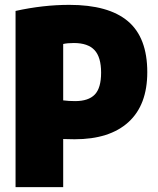

<svg xmlns="http://www.w3.org/2000/svg" viewBox="-20 -770 649 790"><path d="M44 -725Q157.5 -750 265 -750Q426.5 -750 506.2 -682.8Q586 -615.5 586 -473Q586 -338 508.5 -267.5Q431 -197 287 -197L262 -197.5Q255 -198 240 -198V0H44ZM396 -471Q396 -535 368.8 -564Q341.5 -593 284 -593Q257.5 -593 240 -589V-357Q262.5 -354 289 -354Q344 -354 370 -381Q396 -408 396 -471Z"/></svg>

Font: Encode Sans Condensed Black
Style: Regular
Weight: 900
Width: 3
Designer: Multiple Designers
Foundry: Impallari Type
Version: Version 2.000